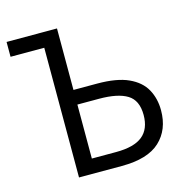

<svg xmlns="http://www.w3.org/2000/svg" viewBox="-105 -815 896 916"><g transform="rotate(-15 343.0 -357.0)"><path d="M173.8 0V-640.6H7.3V-713.9H256.3V-410.2H373Q470.2 -410.2 527.3 -384Q584.5 -357.9 609.6 -312.3Q634.8 -266.6 634.8 -208.5Q634.8 -112.8 574.2 -56.4Q513.7 0 385.3 0ZM256.3 -71.3H376Q464.8 -71.3 506.8 -105.2Q548.8 -139.2 548.8 -208.5Q548.8 -280.8 502.4 -309.3Q456.1 -337.9 362.8 -337.9H256.3Z"/></g></svg>

Font: Open Sans
Style: Regular
Weight: 400
Designer: Monotype Design Team
Foundry: Monotype Imaging Inc.
Version: Version 3.000; ttfautohint (v1.8.4)